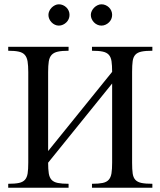

<svg xmlns="http://www.w3.org/2000/svg" viewBox="-20 -882 754 902"><path d="M412.1 0V-18.6Q443.4 -18.6 462.2 -22.5Q481 -26.4 490.7 -37.4Q500.5 -48.3 503.7 -67.6Q506.8 -86.9 506.8 -117.7V-489.7L206.1 -117.7Q206.1 -86.4 209.2 -67.1Q212.4 -47.9 222.4 -37.1Q232.4 -26.4 251.5 -22.5Q270.5 -18.6 302.2 -18.6V0H18.6V-18.6Q50.3 -18.6 68.8 -22.5Q87.4 -26.4 97.2 -37.4Q106.9 -48.3 109.9 -67.6Q112.8 -86.9 112.8 -117.7V-543.5Q112.8 -573.7 109.6 -593.3Q106.4 -612.8 96.7 -624Q86.9 -635.3 68.1 -639.4Q49.3 -643.6 18.6 -643.6V-662.1H302.2V-643.6Q271 -643.6 252 -639.4Q232.9 -635.3 222.7 -624.3Q212.4 -613.3 209.2 -593.8Q206.1 -574.2 206.1 -543.5V-172.4L506.8 -544.4Q506.8 -575.2 503.9 -594.5Q501 -613.8 491 -624.8Q481 -635.7 462.4 -639.6Q443.8 -643.6 412.1 -643.6V-662.1H695.8V-643.6Q663.6 -643.6 644.8 -639.6Q626 -635.7 616 -625Q606 -614.3 603.3 -595Q600.6 -575.7 600.6 -544.4V-117.7Q600.6 -86.4 603.3 -67.1Q606 -47.9 616 -37.1Q626 -26.4 644.8 -22.5Q663.6 -18.6 695.8 -18.6V0ZM306.6 -812Q306.6 -801.8 302.7 -792.7Q298.8 -783.7 291.7 -776.9Q284.7 -770 275.6 -765.9Q266.6 -761.7 256.3 -761.7Q246.6 -761.7 237.8 -765.9Q229 -770 222.2 -777.1Q215.3 -784.2 211.4 -793.2Q207.5 -802.2 207.5 -812Q207.5 -821.3 211.7 -830.3Q215.8 -839.4 222.7 -846.2Q229.5 -853 238.3 -857.4Q247.1 -861.8 256.3 -861.8Q266.6 -861.8 275.6 -857.9Q284.7 -854 291.7 -847.2Q298.8 -840.3 302.7 -831.3Q306.6 -822.3 306.6 -812ZM506.8 -812Q506.8 -801.8 502.9 -792.7Q499 -783.7 491.9 -776.9Q484.9 -770 475.8 -765.9Q466.8 -761.7 456.5 -761.7Q446.3 -761.7 437.3 -765.9Q428.2 -770 421.4 -777.1Q414.6 -784.2 410.6 -793.2Q406.7 -802.2 406.7 -812Q406.7 -821.3 411.1 -830.3Q415.5 -839.4 422.4 -846.2Q429.2 -853 438.2 -857.4Q447.3 -861.8 456.5 -861.8Q466.8 -861.8 475.8 -857.9Q484.9 -854 491.9 -847.2Q499 -840.3 502.9 -831.3Q506.8 -822.3 506.8 -812Z"/></svg>

Font: Doulos SIL Compact
Style: Regular
Weight: 400
Designer: Walt Agee, Victor Gaultney, Peter Martin, Debbi Hosken
Foundry: SIL International
Version: Version 4.110; 2011; Maintenance release ; LnSpcTght